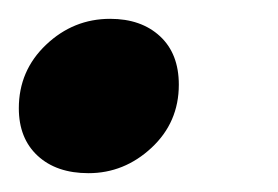

<svg xmlns="http://www.w3.org/2000/svg" viewBox="-26 -173 295 204"><path d="M-6 -58Q-6 -98 23 -125.5Q52 -153 91 -153Q124 -153 144 -134.5Q164 -116 164 -83Q164 -43 135 -16Q106 11 68 11Q34 11 14 -7.5Q-6 -26 -6 -58Z"/></svg>

Font: Radio Canada SemiBold
Style: Italic
Weight: 600
Italic angle: -12°
Designer: Charles Daoud, Etienne Aubert Bonn, Alexandre Saumier Demers, Jacques Le Bailly
Foundry: Radio-Canada
Version: Version 2.104; ttfautohint (v1.8.4.7-5d5b);gftools[0.9.28.de